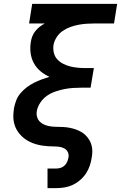

<svg xmlns="http://www.w3.org/2000/svg" viewBox="-20 -755 640 990"><path d="M225 215V114H270Q281 114 292.5 110.5Q304 107 313 98.5Q322 90 326.5 79Q331 68 333 57Q336 43 330 30Q324 17 312 10.5Q300 4 286 2Q272 0 257.5 0Q243 0 228.5 -1Q214 -2 200 -4Q186 -6 172.5 -9.5Q159 -13 146.5 -18Q134 -23 122 -30Q110 -37 100 -45.5Q90 -54 81 -64.5Q72 -75 65.5 -87Q59 -99 55 -112Q51 -125 49.5 -139Q48 -153 49 -167.5Q50 -182 52 -197Q56 -217 63.5 -237Q71 -257 85.5 -274Q100 -291 117.5 -304.5Q135 -318 155 -328Q175 -338 195 -345.5Q215 -353 235 -359Q210 -370 189 -387.5Q168 -405 155 -428.5Q142 -452 138 -480.5Q134 -509 139 -539Q141 -553 146.5 -567.5Q152 -582 162 -594.5Q172 -607 184 -616.5Q196 -626 211 -634H130L146 -735H584L568 -634H467Q446 -634 425 -632.5Q404 -631 383.5 -627Q363 -623 342 -615.5Q321 -608 302.5 -595Q284 -582 272 -563Q260 -544 256 -524Q253 -503 257.5 -483.5Q262 -464 274.5 -450Q287 -436 304 -427Q321 -418 340 -413Q359 -408 379.5 -406Q400 -404 421 -404H464L447 -303H404Q381 -303 357.5 -301.5Q334 -300 311.5 -295.5Q289 -291 265.5 -283Q242 -275 222 -261Q202 -247 188 -226Q174 -205 170 -183Q167 -166 171.5 -151Q176 -136 187 -126Q198 -116 212.5 -110.5Q227 -105 243 -103Q259 -101 275 -101Q291 -101 307.5 -100Q324 -99 339.5 -96Q355 -93 369.5 -88Q384 -83 397.5 -75.5Q411 -68 421.5 -57.5Q432 -47 440 -34Q448 -21 452 -6Q456 9 456 25Q456 41 453 57Q450 78 443 99Q436 120 423.5 139Q411 158 393 173.5Q375 189 354.5 198.5Q334 208 312.5 211.5Q291 215 270 215Z"/></svg>

Font: Iosevka Extended Oblique
Style: Bold
Weight: 700
Width: 7
Italic angle: -9°
Monospace: yes
Designer: Belleve Invis
Foundry: Belleve Invis
Version: Version 32.5.0; ttfautohint (v1.8.4)